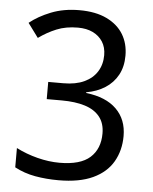

<svg xmlns="http://www.w3.org/2000/svg" viewBox="-53 -768 656 823"><g transform="rotate(5 275.5 -357.0)"><path d="M229 10Q176 10 128.5 1.5Q81 -7 40 -29V-112Q83 -90 132 -77.5Q181 -65 227 -65Q317 -65 358.5 -102.5Q400 -140 400 -206Q400 -250 377.5 -278Q355 -306 313.5 -319Q272 -332 214 -332H149V-406H214Q267 -406 303.5 -423Q340 -440 359 -470.5Q378 -501 378 -541Q378 -575 362.5 -599Q347 -623 320 -636Q293 -649 256 -649Q204 -649 164 -632.5Q124 -616 88 -590L43 -651Q80 -681 134 -702.5Q188 -724 256 -724Q326 -724 373.5 -701Q421 -678 445 -638.5Q469 -599 469 -547Q469 -499 449.5 -463.5Q430 -428 395.5 -406Q361 -384 315 -376V-373Q401 -363 446 -318.5Q491 -274 491 -203Q491 -141 463 -92.5Q435 -44 377 -17Q319 10 229 10Z"/></g></svg>

Font: ltelugu05
Style: Book
Weight: 400
Designer: Jelle Bosma - Monotype Design Team
Foundry: Monotype Imaging Inc.
Version: Version 2.003